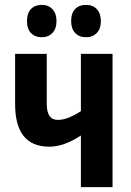

<svg xmlns="http://www.w3.org/2000/svg" viewBox="-20 -768 538 788"><path d="M171.9 -546.9V-341.8Q171.9 -275.9 216.8 -275.9Q238.8 -275.9 262.9 -285.6Q287.1 -295.4 312 -312V-546.9H441.9V0H312V-211.9Q242.7 -166 182.1 -166Q42 -166 42 -340.8V-546.9ZM90.8 -681.2Q90.8 -714.4 107.4 -731.2Q124 -748 150.9 -748Q178.7 -748 195.3 -730.5Q211.9 -712.9 211.9 -681.2Q211.9 -650.4 195.3 -632.8Q178.7 -615.2 150.9 -615.2Q124 -615.2 107.4 -632.1Q90.8 -648.9 90.8 -681.2ZM272 -681.2Q272 -714.4 288.6 -731.2Q305.2 -748 333 -748Q360.8 -748 377.4 -730.5Q394 -712.9 394 -681.2Q394 -650.4 377.4 -632.8Q360.8 -615.2 333 -615.2Q305.2 -615.2 288.6 -632.6Q272 -649.9 272 -681.2Z"/></svg>

Font: Open Sans Condensed
Style: Bold
Weight: 700
Width: 3
Designer: Monotype Design Team
Foundry: Monotype Imaging Inc.
Version: Version 3.003; ttfautohint (v1.8.4)